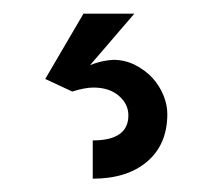

<svg xmlns="http://www.w3.org/2000/svg" viewBox="-20 -27 327 284"><path d="M113.3 69.3Q129.9 62.5 147.5 61.5Q165 61.5 180.2 69.3Q195.3 77.1 205.6 88.4Q215.8 99.6 221.7 113.8Q227.5 127.9 227.5 141.6Q227.5 186.5 197.8 211.9Q168 237.3 117.2 237.3V180.7Q169.9 180.7 169.9 143.6Q169.9 127 155.8 114.7Q141.6 102.5 118.2 102.5Q105.5 102.5 86.9 108.4L46.9 89.8L103.5 -6.8H178.7Z"/></svg>

Font: Allerta
Style: Stencil
Weight: 400
Designer: Matt McInerney
Foundry: Matt McInerney
Version: Version 1.0